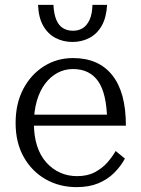

<svg xmlns="http://www.w3.org/2000/svg" viewBox="-20 -757 576 787"><path d="M119 -251Q119 -199 132 -159Q145 -119 169.5 -91.5Q194 -64 226 -49.5Q258 -35 296 -35Q339 -35 369.5 -51.5Q400 -68 420.5 -91.5Q441 -115 454 -138L492 -107Q474 -74 447 -47.5Q420 -21 382.5 -5.5Q345 10 294 10Q224 10 167.5 -22Q111 -54 77.5 -113Q44 -172 44 -253Q44 -332 75 -391.5Q106 -451 159.5 -485Q213 -519 279 -519Q332 -519 372 -501.5Q412 -484 440 -449Q468 -414 482 -362.5Q496 -311 496 -242H100V-287H443L419 -268Q418 -320 409 -359Q400 -398 383 -423Q366 -448 340 -461Q314 -474 279 -474Q245 -474 216 -458.5Q187 -443 165 -414Q143 -385 131 -343.5Q119 -302 119 -251ZM277 -585Q239 -585 207.5 -601.5Q176 -618 157 -651.5Q138 -685 136 -737H199Q201 -699 211 -675.5Q221 -652 238.5 -641.5Q256 -631 279 -631Q302 -631 319 -641.5Q336 -652 347 -675.5Q358 -699 359 -737H419Q416 -685 397 -651.5Q378 -618 346.5 -601.5Q315 -585 277 -585Z"/></svg>

Font: Roboto Serif 36pt Light
Style: Regular
Weight: 300
Designer: Greg Gazdowicz
Foundry: Commercial Type
Version: Version 1.008